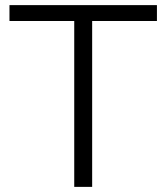

<svg xmlns="http://www.w3.org/2000/svg" viewBox="-20 -730 650 750"><path d="M593 -710H17V-648H270V0H340V-648H593Z"/></svg>

Font: Raleway Reg
Style: Regular
Weight: 400
Designer: Matt McInerney, Pablo Impallari, Rodrigo Fuenzalida
Foundry: Matt McInerney, Pablo Impallari, Rodrigo Fuenzalida
Version: Version 3.00 July 28, 2015